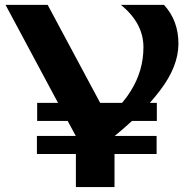

<svg xmlns="http://www.w3.org/2000/svg" viewBox="-20 -757 776 777"><path d="M287.1 0V-133.8H129.4V-207H286.6L253.9 -267.6H130.4V-340.8H214.8L2.4 -737.3H172.9L385.3 -340.8H474.1Q494.1 -364.3 508.8 -388.2Q560.5 -470.7 560.5 -565.9Q560.5 -663.1 469.2 -737.3H643.6Q702.1 -673.8 702.1 -580.1Q702.1 -488.3 627.4 -390.6Q608.4 -365.7 586.4 -340.8H614.7V-267.6H514.2Q481.4 -237.3 444.3 -207H613.8V-133.8H443.4V0Z"/></svg>

Font: Berenika
Style: Bold
Weight: 700
Designer: Wojciech Kalinowski "wmk69" (wmk69@o2.pl)
Foundry: Wojciech Kalinowski "wmk69" (wmk69@o2.pl)
Version: Version 3.1.0; 2021-05-14